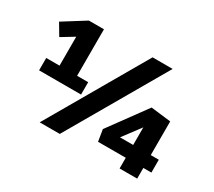

<svg xmlns="http://www.w3.org/2000/svg" viewBox="-132 -953 1336 1201"><g transform="rotate(30 536.0 -352.5)"><path d="M88.9 -369.1H185.1V-578.1L94.2 -522.9L44.9 -606L203.1 -705.1H312V-369.1H392.1V-279.8H88.9ZM399.9 0H254.9L663.1 -705.1H808.1ZM1017.1 -169.9V-77.1H959V0H832V-77.1H631.8L618.2 -161.1L814.9 -430.2L959 -413.1V-169.9ZM832 -296.9 736.8 -169.9H832Z"/></g></svg>

Font: Kadwa
Style: Bold
Weight: 700
Designer: Sol Matas
Foundry: Sol Matas
Version: Version 1.001;PS 001.000;hotconv 1.0.70;makeotf.lib2.5.58329